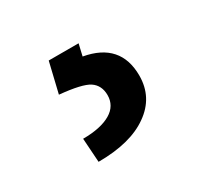

<svg xmlns="http://www.w3.org/2000/svg" viewBox="-64 -75 375 362"><g transform="rotate(-30 124.0 106.0)"><path d="M139.2 0H74.2L58.6 65.4C90.3 68.4 111.8 73.2 122.1 80.1C132.3 86.9 137.7 97.7 137.7 111.8C137.7 127 130.9 139.2 116.7 147.5C102.5 155.8 82.5 160.2 56.6 160.2L60.1 212.4C106.4 212.4 143.1 203.1 168.9 184.6C194.8 166.5 208 141.6 208 109.9C208 62.5 183.1 34.2 133.3 25.4Z"/></g></svg>

Font: Vazir
Style: Regular
Weight: 400
Designer: Saber Rastikerdar
Foundry: Saber Rastikerdar
Version: Version 27.002;January 24, 2021;FontCreator 13.0.0.2683 64-b